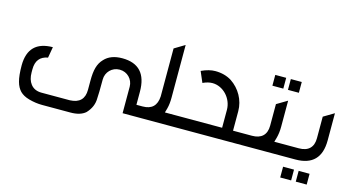

<svg xmlns="http://www.w3.org/2000/svg" viewBox="-84 -974 2715 1478"><g transform="rotate(15 1273.5 -234.5)"><path d="M293 99H519C571 99 611 87 638 63C673 26 690 -15 690 -61C692 -82 693 -132 693 -211C693 -270 740 -318 799 -318H802C861 -318 908 -270 908 -211V0H1056V-90H994V-194C994 -337 928 -408 797 -408C735 -408 688 -390 656 -355C617 -315 604 -262 604 -178V-105C604 -32 566 6 490 9H264C226 9 197 -4 177 -30C159 -53 150 -84 150 -122V-147C150 -215 181 -254 243 -265L258 -352C128 -351 63 -286 62 -156C62 -43 80 9 113 44C130 61 154 75 187 84C223 94 258 99 293 99Z M1026 0H1335V-90H1221L1231 -125C1238 -151 1241 -181 1241 -214V-633L1158 -583V-201C1154 -127 1116 -90 1043 -90H1026Z M1305 0H1890V-90H1764V-245C1764 -334 1717 -415 1645 -463C1608 -486 1565 -498 1514 -498C1482 -498 1445 -489 1404 -470L1441 -384C1469 -397 1494 -403 1517 -403C1602 -403 1677 -325 1677 -232V-90H1305Z M1915 -90H1860V0H2248V-90H2093L2103 -125C2110 -151 2114 -181 2114 -214V-423L2030 -373V-201C2030 -127 1988 -90 1915 -90ZM1967 -503H2054V-589H1967ZM2091 -503H2178V-589H2091Z M2288 -90H2218V0H2285C2420 0 2487 -69 2487 -206V-423L2403 -373V-201C2403 -130 2365 -90 2288 -90ZM2208 164H2295V78H2208ZM2332 164H2419V78H2332Z"/></g></svg>

Font: All Genders v4 Light
Style: Regular
Weight: 300
Designer: Rassam Alawdi
Foundry: Rassam Art
Version: Version 3.100;FEAKit 1.0